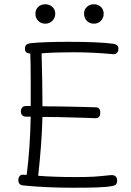

<svg xmlns="http://www.w3.org/2000/svg" viewBox="-20 -893 614 900"><path d="M529 -46Q529 -34 523.5 -28.5Q518 -23 506 -21Q480 -16 435.5 -14.5Q391 -13 320 -13Q195 -13 87 -24Q66 -27 66 -48Q66 -60 71.5 -67Q77 -74 86 -74Q98 -74 105 -73Q121 -195 124 -346H104Q78 -346 78 -371Q78 -382 84 -389Q90 -396 102 -396H124V-399V-498Q124 -598 122 -642Q108 -643 102.5 -648.5Q97 -654 97 -665Q97 -679 105 -684.5Q113 -690 127 -691Q194 -697 302 -697Q441 -697 510 -688Q522 -686 528.5 -681Q535 -676 535 -664Q535 -652 528 -645Q521 -638 510 -639Q418 -648 322 -648Q237 -648 175 -643Q179 -499 179 -399V-395Q204 -394 261 -394Q333 -392 358 -392Q414 -390 428 -390Q450 -390 450 -365Q450 -339 428 -339Q416 -339 370 -341L259 -344Q204 -344 179 -345Q176 -222 159 -69Q235 -63 336 -63Q391 -63 421.5 -65Q452 -67 498 -72Q529 -75 529 -46ZM146 -829Q146 -848 159 -860.5Q172 -873 192 -873Q212 -873 225.5 -860.5Q239 -848 239 -829Q239 -809 225.5 -795.5Q212 -782 192 -782Q172 -782 159 -795.5Q146 -809 146 -829ZM374 -829Q374 -848 387 -860.5Q400 -873 420 -873Q440 -873 453 -860.5Q466 -848 466 -829Q466 -809 453 -795.5Q440 -782 420 -782Q400 -782 387 -795.5Q374 -809 374 -829Z"/></svg>

Font: Mali Light
Style: Regular
Weight: 300
Designer: Kitiyaporn Chalermlarp | Katatrad Aksorn Co.,Ltd.
Foundry: Cadson Demak Co.,Ltd.
Version: Version 1.000; ttfautohint (v1.6)